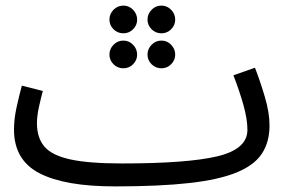

<svg xmlns="http://www.w3.org/2000/svg" viewBox="-20 -645 1033 686"><path d="M390 21Q212 21 121 -26Q30 -73 30 -182Q30 -219 39 -260.5Q48 -302 58 -339L133 -320Q127 -298 119.5 -264.5Q112 -231 112 -205Q112 -153 138.5 -121.5Q165 -90 231 -75.5Q297 -61 416 -61Q649 -61 756.5 -86.5Q864 -112 864 -181Q864 -219 850 -269Q836 -319 814 -376L891 -403Q910 -354 926.5 -298Q943 -242 943 -197Q943 -138 916 -96.5Q889 -55 826 -29Q763 -3 656.5 9Q550 21 390 21ZM421 -526Q400 -526 385.5 -540.5Q371 -555 371 -575Q371 -595 385.5 -610Q400 -625 421 -625Q441 -625 455.5 -610Q470 -595 470 -575Q470 -555 455.5 -540.5Q441 -526 421 -526ZM557 -526Q536 -526 521.5 -540.5Q507 -555 507 -575Q507 -595 521.5 -610Q536 -625 557 -625Q577 -625 591.5 -610Q606 -595 606 -575Q606 -555 591.5 -540.5Q577 -526 557 -526ZM421 -401Q400 -401 385.5 -415.5Q371 -430 371 -450Q371 -470 385.5 -485Q400 -500 421 -500Q441 -500 455.5 -485Q470 -470 470 -450Q470 -430 455.5 -415.5Q441 -401 421 -401ZM557 -401Q536 -401 521.5 -415.5Q507 -430 507 -450Q507 -470 521.5 -485Q536 -500 557 -500Q577 -500 591.5 -485Q606 -470 606 -450Q606 -430 591.5 -415.5Q577 -401 557 -401Z"/></svg>

Font: TSCustom
Style: Regular
Weight: 400
Designer: Monotype Design Team
Foundry: Monotype Imaging Inc.
Version: Version 2.004; ttfautohint (v1.8.3) -l 8 -r 50 -G 200 -x 14 